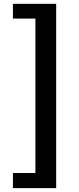

<svg xmlns="http://www.w3.org/2000/svg" viewBox="-20 -804 409 993"><path d="M46.9 168.9V90.8H163.1V-708H46.9V-784.2H270.5V168.9Z"/></svg>

Font: Bpmf GenYo Gothic B
Style: B
Weight: 700
Foundry: But Ko
Version: Version 1.320